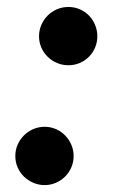

<svg xmlns="http://www.w3.org/2000/svg" viewBox="-20 -518 358 550"><path d="M190.9 -70.8Q190.9 -53.7 184.3 -38.6Q177.7 -23.4 166.5 -12.2Q155.3 -1 140.1 5.6Q125 12.2 107.9 12.2Q90.8 12.2 75.4 5.6Q60.1 -1 48.6 -12.2Q37.1 -23.4 30.5 -38.6Q23.9 -53.7 23.9 -70.8Q23.9 -88.4 30.5 -103.5Q37.1 -118.7 48.6 -130.1Q60.1 -141.6 75.4 -148.2Q90.8 -154.8 107.9 -154.8Q125 -154.8 140.1 -148.2Q155.3 -141.6 166.5 -130.1Q177.7 -118.7 184.3 -103.5Q190.9 -88.4 190.9 -70.8ZM258.8 -414.1Q258.8 -397 252.4 -381.8Q246.1 -366.7 234.9 -355.5Q223.6 -344.2 208.5 -337.6Q193.4 -331.1 175.8 -331.1Q158.7 -331.1 143.3 -337.6Q127.9 -344.2 116.5 -355.5Q105 -366.7 98.4 -381.8Q91.8 -397 91.8 -414.1Q91.8 -431.2 98.4 -446.5Q105 -461.9 116.5 -473.4Q127.9 -484.9 143.3 -491.5Q158.7 -498 175.8 -498Q193.4 -498 208.5 -491.5Q223.6 -484.9 234.9 -473.4Q246.1 -461.9 252.4 -446.5Q258.8 -431.2 258.8 -414.1Z"/></svg>

Font: Charis SIL Am
Style: Bold Italic
Weight: 700
Italic angle: -11°
Foundry: SIL International
Version: Version 5.000